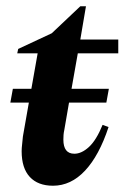

<svg xmlns="http://www.w3.org/2000/svg" viewBox="-20 -582 397 612"><path d="M149 10Q101 10 75 -18Q49 -46 49 -100Q49 -110 50.5 -122Q52 -134 53 -147L72 -255H13L21 -299H80L100 -412H35L38 -426L145 -476L236 -562H254L236 -456H357V-412H228L208 -299H327L319 -255H200L185 -168Q183 -159 182.5 -151.5Q182 -144 182 -137Q182 -92 217 -92Q240 -92 263.5 -113.5Q287 -135 307 -184L326 -177Q296 -86 251 -38Q206 10 149 10Z"/></svg>

Font: Spectral
Style: Bold Italic
Weight: 700
Italic angle: -10°
Designer: Jean-Baptiste Levee
Foundry: Production Type
Version: Version 2.001